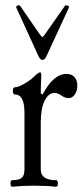

<svg xmlns="http://www.w3.org/2000/svg" viewBox="-20 -706 316 730"><path d="M142 -478Q134 -478 127 -491L42 -677Q40 -682 47 -685Q54 -688 57 -683L130 -577Q139 -565 142 -565Q143 -565 152 -577L227 -684Q229 -687 236.5 -685Q244 -683 242 -677L156 -491Q149 -478 142 -478ZM26 4Q20 4 20 -8.5Q20 -21 26 -21Q51 -21 62 -29.5Q73 -38 73 -61V-278Q73 -347 36 -347Q29 -347 29 -360.5Q29 -374 36 -374Q50 -374 76.5 -390Q103 -406 117 -422Q128 -431 133 -431Q137 -431 137 -418Q135 -374 135 -350L142 -347Q183 -425 233 -425Q252 -425 263 -413Q274 -401 274 -381Q274 -361 264.5 -347Q255 -333 242 -333Q227 -333 215 -342Q198 -353 188 -353Q165 -353 150 -323.5Q135 -294 135 -241V-61Q135 -21 193 -21Q200 -21 200 -8.5Q200 4 193 4Q156 0 110 0Q65 0 26 4Z"/></svg>

Font: Junicode Cond Light
Style: Regular
Weight: 300
Width: 3
Designer: Peter S. Baker
Version: Version 2.201